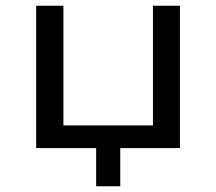

<svg xmlns="http://www.w3.org/2000/svg" viewBox="-20 -516 754 669"><path d="M315 133V0H106V-496H201V-79H513V-496H607V0H399V133Z"/></svg>

Font: Nunito Sans 7pt SemiExpanded
Style: Regular
Weight: 400
Width: 6
Designer: Vernon Adams
Foundry: Vernon Adams
Version: Version 3.101;gftools[0.9.27]